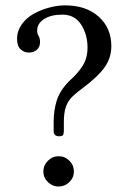

<svg xmlns="http://www.w3.org/2000/svg" viewBox="-20 -679 474 709"><path d="M178.2 -195.8V-230Q178.2 -272 189.9 -308.8Q201.7 -345.7 236.8 -380.9L250 -393.1Q278.8 -421.9 291 -446.3Q303.2 -470.7 303.2 -502.9Q303.2 -551.8 279.5 -588.4Q255.9 -625 210 -625Q168.5 -625 142.8 -608.6Q117.2 -592.3 117.2 -565.9Q117.2 -553.2 123 -545.9Q127.9 -536.1 127.9 -523.9Q127.9 -505.4 116 -495.1Q104 -484.9 86.9 -484.9Q69.3 -484.9 56.2 -496.8Q43 -508.8 43 -535.2Q43 -564.5 60.3 -588.9Q77.6 -613.3 104.7 -628.2Q131.8 -643.1 162.1 -651.1Q192.4 -659.2 220.2 -659.2Q297.9 -659.2 344.5 -617.4Q391.1 -575.7 391.1 -508.8Q391.1 -464.8 365.5 -429.4Q339.8 -394 280.8 -350.1Q253.9 -330.1 241.2 -315.7Q228.5 -301.3 222.2 -281Q215.8 -260.7 215.8 -228V-195.8Q215.8 -185.1 212.6 -180.4Q209.5 -175.8 198.2 -175.8Q178.2 -175.8 178.2 -195.8ZM196.8 9.8Q173.8 9.8 157 -6.6Q140.1 -22.9 140.1 -45.9Q140.1 -68.8 157 -85.4Q173.8 -102.1 196.8 -102.1Q219.7 -102.1 236.3 -85.4Q252.9 -68.8 252.9 -45.9Q252.9 -22.9 236.1 -6.6Q219.2 9.8 196.8 9.8Z"/></svg>

Font: Common Serif News
Style: Regular
Weight: 450
Designer: Philipp H. Poll, Khaled Hosny
Foundry: Stefan Peev, Context Ltd.
Version: Version 1.026